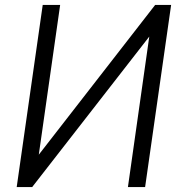

<svg xmlns="http://www.w3.org/2000/svg" viewBox="-20 -762 730 782"><path d="M138 -132 225 -742H154L48 0H111L588 -613L501 0H571L677 -742H612Z"/></svg>

Font: Cheyenne Sans Light
Style: Italic
Weight: 300
Italic angle: -8.13011°
Designer: The Public Sans project authors (U.S. Web Design System), Libre Franklin designed by Pablo Impallari and Rodrigo Fuenzal
Foundry: The Cheyenne Sans Project Authors
Version: Version 2.007